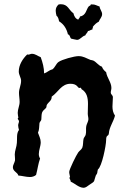

<svg xmlns="http://www.w3.org/2000/svg" viewBox="-20 -828 597 910"><path d="M525 -280C518 -251 498 -226 496 -196C494 -179 483 -192 483 -164C483 -139 463 -38 444 -25C442 -20 442 -14 441 -9C440 -4 436 0 434 4C422 37 434 28 402 49C396 54 385 62 377 62C354 62 336 42 315 33V31C315 26 309 19 309 14L312 11C311 3 308 -5 308 -13C308 -25 342 -94 351 -106C357 -114 366 -119 370 -128C375 -141 373 -157 376 -170C378 -177 384 -182 386 -189C390 -203 386 -218 389 -231C391 -241 399 -253 399 -263C399 -272 396 -280 396 -289C396 -305 397 -320 397 -335C397 -364 392 -390 367 -405L363 -412C361 -413 359 -411 356 -411C348 -411 347 -431 314 -431C271 -431 256 -391 225 -370C226 -351 210 -345 202 -331C200 -327 201 -322 199 -318C194 -310 184 -306 180 -296C176 -286 177 -274 176 -264C176 -254 168 -252 167 -244C165 -229 167 -214 160 -199C165 -184 173 -170 173 -154C173 -135 164 -117 164 -98C164 -90 166 -83 170 -77C161 -52 158 -25 151 1C143 8 132 11 122 11C103 11 85 5 67 4C63 -12 41 -15 41 -36C41 -45 49 -57 51 -67C52 -76 50 -86 50 -96C50 -114 59 -132 60 -151C62 -170 57 -196 70 -212C68 -219 66 -227 66 -234C66 -241 70 -247 70 -253C70 -259 64 -261 64 -267L67 -270C66 -278 64 -285 64 -293C64 -311 73 -327 73 -345C73 -360 70 -374 70 -388C70 -408 80 -425 80 -445C80 -460 69 -473 69 -489C69 -520 87 -549 109 -570C110 -570 112 -569 113 -569C120 -569 125 -573 131 -573C148 -573 159 -562 173 -557C182 -532 189 -507 189 -480C203 -484 213 -496 228 -499C241 -508 245 -525 257 -534C273 -546 332 -562 352 -562C376 -562 388 -552 409 -544C413 -543 417 -543 422 -541C437 -534 447 -517 463 -512C467 -501 474 -493 483 -486C487 -459 508 -438 508 -411C508 -403 505 -397 505 -390C505 -379 515 -378 515 -367C515 -352 513 -338 513 -323C513 -308 516 -293 525 -280ZM464 -761C464 -774 453 -784 452 -797C439 -801 430 -808 416 -807H410C411 -801 403 -801 400 -797C389 -784 388 -754 359 -750C359 -743 353 -741 351 -735C337 -739 331 -753 328 -765C305 -781 303 -808 268 -808C264 -808 261 -807 258 -807C249 -799 244 -790 244 -777C244 -769 246 -761 248 -753C256 -748 258 -736 260 -727C283 -713 296 -691 302 -665C312 -664 311 -650 317 -645C319 -644 344 -639 345 -639C360 -639 369 -657 384 -660C387 -668 395 -673 397 -681C405 -681 410 -688 418 -688V-690C417 -694 422 -695 420 -701C428 -711 437 -720 448 -725C452 -737 464 -747 464 -761Z"/></svg>

Font: Margarine
Style: Regular
Weight: 400
Designer: Astigmatic (AOETI)
Foundry: Astigmatic (AOETI)
Version: Version 1.000